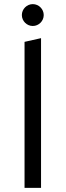

<svg xmlns="http://www.w3.org/2000/svg" viewBox="-20 -911 319 931"><path d="M99 -708V0H179V-726ZM139 -785C168 -785 192 -809 192 -838C192 -867 168 -891 139 -891C110 -891 86 -867 86 -838C86 -809 110 -785 139 -785Z"/></svg>

Font: Frost Regular
Style: Regular
Weight: 400
Designer: Lee Frost
Foundry: Lee Frost for Ice Communication Norge AS
Version: Version 2.011;hotconv 1.0.107;makeotfexe 2.5.65593